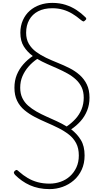

<svg xmlns="http://www.w3.org/2000/svg" viewBox="-20 -914 708 1330"><path d="M323 396Q284 396 250 389Q216 382 187 369Q158 356 132.5 338Q107 320 86 299Q78 291 76.5 284Q75 277 82 270Q91 262 96.5 263.5Q102 265 112 275Q140 300 172 319Q204 338 241.5 348Q279 358 323 358Q363 358 400 345Q437 332 465 306.5Q493 281 509.5 245Q526 209 526 163Q526 113 507.5 78Q489 43 457 18Q425 -7 385 -27Q345 -47 303 -65Q261 -83 221.5 -103.5Q182 -124 149.5 -151Q117 -178 98.5 -216Q80 -254 80 -306Q80 -356 96.5 -396Q113 -436 141.5 -468.5Q170 -501 207 -526Q169 -554 145 -592Q121 -630 121 -687Q121 -735 138.5 -774Q156 -813 186 -839.5Q216 -866 256 -880Q296 -894 342 -894Q393 -894 434.5 -880.5Q476 -867 509.5 -845Q543 -823 569 -797Q577 -791 577.5 -785Q578 -779 570 -773Q562 -764 556 -766Q550 -768 540 -776Q512 -800 481.5 -818.5Q451 -837 416.5 -847Q382 -857 342 -857Q285 -857 244.5 -836Q204 -815 182.5 -776.5Q161 -738 161 -687Q161 -642 180 -610Q199 -578 230 -555Q261 -532 300 -513.5Q339 -495 380.5 -478.5Q422 -462 461.5 -442Q501 -422 532 -394.5Q563 -367 581.5 -329Q600 -291 600 -237Q600 -189 583.5 -148Q567 -107 538.5 -75Q510 -43 473 -18Q514 13 540 55.5Q566 98 566 163Q566 218 546 261.5Q526 305 491.5 335Q457 365 413.5 380.5Q370 396 323 396ZM442 -38Q476 -61 503 -90.5Q530 -120 545 -157Q560 -194 560 -237Q560 -279 545.5 -309.5Q531 -340 505.5 -363.5Q480 -387 447.5 -405Q415 -423 379 -439Q343 -455 306.5 -471Q270 -487 238 -506Q204 -483 177.5 -452.5Q151 -422 135.5 -386Q120 -350 120 -306Q120 -266 134.5 -235.5Q149 -205 174.5 -182.5Q200 -160 232.5 -141.5Q265 -123 301 -107Q337 -91 373 -74.5Q409 -58 442 -38Z"/></svg>

Font: Playwrite HR Lijeva Thin
Style: Regular
Weight: 250
Designer: Veronika Burian, José Scaglione
Foundry: TypeTogether
Version: Version 1.002